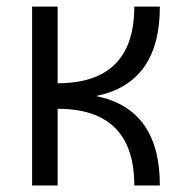

<svg xmlns="http://www.w3.org/2000/svg" viewBox="-20 -567 587 587"><path d="M78.1 0V-546.9H156.2V-312.5Q390.6 -312.5 390.6 -546.9H468.8Q468.8 -312.5 273.4 -273.4Q468.8 -234.4 468.8 0H390.6Q390.6 -234.4 156.2 -234.4V0Z"/></svg>

Font: Luculent
Style: Regular
Weight: 400
Monospace: yes
Designer: Andrew Kensler
Version: Version 1.0.0-845fa02f9341